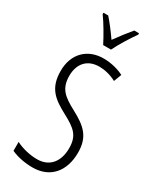

<svg xmlns="http://www.w3.org/2000/svg" viewBox="-240 -1010 880 1084"><g transform="rotate(30 200.5 -468.5)"><path d="M180 -788H231C254 -835 292 -896 322 -938V-947H291C257 -906 236 -879 206 -837C179 -876 146 -919 121 -947H90V-938C119 -899 156 -835 180 -788ZM361 -191C361 -294 312 -337 220 -386C144 -427 101 -457 101 -543C101 -621 145 -672 223 -672C255 -672 295 -664 334 -643L353 -693C321 -710 273 -724 222 -724C118 -725 44 -655 45 -541C45 -427 104 -387 185 -343C270 -298 305 -269 305 -187C305 -103 262 -43 178 -43C134 -43 80 -55 40 -76V-18C81 1 132 10 180 10C292 10 361 -67 361 -191Z"/></g></svg>

Font: Noto Sans Arabic ExtCond Light
Style: Regular
Weight: 300
Width: 2
Designer: Monotype Design Team, Nadine Chahine, Nizar Qandah and Khaled Hosny
Foundry: Monotype Imaging Inc.
Version: Version 2.012